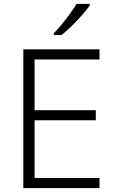

<svg xmlns="http://www.w3.org/2000/svg" viewBox="-20 -968 593 988"><path d="M492 0H100V-714H492V-662H158V-401H473V-349H158V-52H492ZM442 -940Q427 -919 402.5 -891Q378 -863 350 -835.5Q322 -808 297 -788H257V-797Q276 -816 298 -843Q320 -870 340.5 -898Q361 -926 374 -948H442Z"/></svg>

Font: Noto Sans Lao UI Light
Style: Regular
Weight: 300
Designer: Monotype Design Team
Foundry: Monotype Imaging Inc.
Version: Version 2.000; ttfautohint (v1.8.4.7-5d5b)